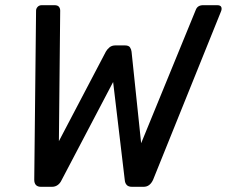

<svg xmlns="http://www.w3.org/2000/svg" viewBox="-20 -720 874 740"><path d="M138 0Q125 0 118.5 -7Q112 -14 112 -27L119 -679Q119 -687 125 -693.5Q131 -700 141 -700H190Q202 -700 207 -694Q212 -688 212 -679L207 -176L388 -521Q393 -530 402 -537.5Q411 -545 425 -545H461Q476 -545 481 -537.5Q486 -530 487 -521L524 -168L735 -683Q742 -700 763 -700H817Q830 -700 833 -692.5Q836 -685 831 -674L570 -27Q564 -14 555 -7Q546 0 533 0H489Q475 0 468.5 -7Q462 -14 461 -25L416 -404L217 -25Q212 -14 202.5 -7Q193 0 180 0Z"/></svg>

Font: Rubik
Style: Italic
Weight: 400
Italic angle: -12°
Designer: Hubert and Fischer
Foundry: Hubert and Fischer
Version: Version 2.300;gftools[0.9.30]